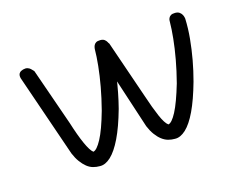

<svg xmlns="http://www.w3.org/2000/svg" viewBox="-84 -631 973 779"><g transform="rotate(-20 403.0 -241.5)"><path d="M229 -2Q215 -3 201.5 -8Q188 -13 176.5 -24Q165 -35 155 -51.5Q145 -68 138 -90L49 -447Q49 -447 48.5 -451Q48 -455 49 -460.5Q50 -466 55 -470.5Q60 -475 70 -477Q81 -479 88.5 -476Q96 -473 100.5 -468Q105 -463 108 -459Q111 -455 111 -455L174 -207Q186 -152 199 -114.5Q212 -77 224 -66Q239 -67 262 -102Q285 -137 313 -211Q330 -259 342 -303Q354 -347 361.5 -386Q369 -425 372 -456Q372 -456 373 -460.5Q374 -465 377 -470.5Q380 -476 386.5 -479.5Q393 -483 405 -482Q417 -481 423 -475Q429 -469 431.5 -462.5Q434 -456 434.5 -451Q435 -446 435 -446Q433 -415 428.5 -383Q424 -351 416.5 -319.5Q409 -288 400 -256.5Q391 -225 380 -194Q354 -125 328 -81.5Q302 -38 277 -18.5Q252 1 229 -2ZM553 -2Q539 -3 525.5 -8Q512 -13 500 -24Q488 -35 478 -51.5Q468 -68 461 -90L378 -447Q378 -447 377.5 -451Q377 -455 378 -460.5Q379 -466 382.5 -470.5Q386 -475 394 -477Q404 -480 411.5 -477Q419 -474 424.5 -469Q430 -464 432.5 -460Q435 -456 435 -456L497 -207Q510 -152 522.5 -114.5Q535 -77 548 -66Q563 -67 585.5 -102Q608 -137 637 -211Q654 -259 666 -303Q678 -347 685.5 -386Q693 -425 696 -456Q696 -456 696.5 -460.5Q697 -465 700 -470.5Q703 -476 709.5 -479.5Q716 -483 728 -482Q740 -481 746.5 -475Q753 -469 755.5 -462.5Q758 -456 758.5 -451Q759 -446 759 -446Q757 -405 749 -362Q741 -319 729.5 -277Q718 -235 703 -194Q677 -125 651.5 -81.5Q626 -38 601 -18.5Q576 1 553 -2Z"/></g></svg>

Font: Sour Gummy Black ExtraLight
Style: Regular
Weight: 250
Version: Version 1.000